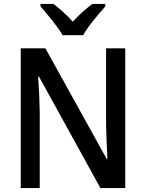

<svg xmlns="http://www.w3.org/2000/svg" viewBox="-20 -961 746 981"><path d="M300 -781H405C429 -826 484 -890 518 -928V-941H452C418 -915 386 -888 352 -850C320 -886 284 -918 253 -941H187V-928C222 -888 275 -825 300 -781ZM620 0V-714H522V-325C523 -270 526 -198 529 -149H525L212 -714H86V0H183V-390C182 -450 179 -514 175 -570H179L493 0Z"/></svg>

Font: Noto Sans Arabic UI SmCn Md
Style: Regular
Weight: 500
Width: 4
Designer: Monotype Design Team, Nadine Chahine and Nizar Qandah
Foundry: Monotype Imaging Inc.
Version: Version 2.010